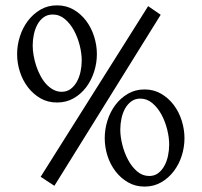

<svg xmlns="http://www.w3.org/2000/svg" viewBox="-20 -709 753 717"><path d="M520 -12.2Q485.4 -12.2 458 -28.1Q430.7 -43.9 411.1 -69.6Q391.6 -95.2 381.3 -127.4Q371.1 -159.7 371.1 -192.9Q371.1 -226.6 381.3 -259Q391.6 -291.5 411.1 -317.4Q430.7 -343.3 458 -359.1Q485.4 -375 520 -375Q554.2 -375 581.8 -358.9Q609.4 -342.8 628.9 -316.9Q648.4 -291 658.7 -258.3Q668.9 -225.6 668.9 -192.9Q668.9 -159.7 658.7 -127.4Q648.4 -95.2 628.9 -69.6Q609.4 -43.9 581.8 -28.1Q554.2 -12.2 520 -12.2ZM183.1 -15.1 131.8 -48.8 533.2 -686 580.1 -653.8ZM192.9 -326.2Q158.2 -326.2 130.9 -342Q103.5 -357.9 84 -383.5Q64.5 -409.2 54.2 -441.4Q43.9 -473.6 43.9 -506.8Q43.9 -540 54.2 -572.5Q64.5 -605 84 -630.9Q103.5 -656.7 130.9 -672.9Q158.2 -689 192.9 -689Q227.5 -689 255.1 -672.9Q282.7 -656.7 302 -630.9Q321.3 -605 331.5 -572.5Q341.8 -540 341.8 -506.8Q341.8 -473.6 331.5 -441.4Q321.3 -409.2 302 -383.5Q282.7 -357.9 255.1 -342Q227.5 -326.2 192.9 -326.2ZM503.9 -340.8Q484.4 -340.8 470.2 -330.3Q456.1 -319.8 447 -303.5Q438 -287.1 433.6 -266.4Q429.2 -245.6 429.2 -225.1Q429.2 -198.7 436.8 -168.5Q444.3 -138.2 458.3 -112.1Q472.2 -85.9 492.2 -68.8Q512.2 -51.8 537.1 -51.8Q556.6 -51.8 570.6 -62.3Q584.5 -72.8 593.8 -89.6Q603 -106.4 607.4 -127.4Q611.8 -148.4 611.8 -168.9Q611.8 -195.8 604.2 -225.8Q596.7 -255.9 582.8 -281.5Q568.8 -307.1 548.8 -324Q528.8 -340.8 503.9 -340.8ZM176.8 -654.8Q157.2 -654.8 143.1 -644.5Q128.9 -634.3 119.9 -617.7Q110.8 -601.1 106.4 -580.3Q102.1 -559.6 102.1 -539.1Q102.1 -521.5 105.5 -502Q108.9 -482.4 115.2 -463.1Q121.6 -443.8 130.9 -426.3Q140.1 -408.7 152.1 -395.5Q164.1 -382.3 178.7 -374.3Q193.4 -366.2 210 -366.2Q229.5 -366.2 243.7 -376.7Q257.8 -387.2 267.1 -404.1Q276.4 -420.9 280.8 -441.7Q285.2 -462.4 285.2 -482.9Q285.2 -509.8 277.6 -539.8Q270 -569.8 256.1 -595.5Q242.2 -621.1 222.2 -637.9Q202.1 -654.8 176.8 -654.8Z"/></svg>

Font: Redressed
Style: Regular
Weight: 400
Designer: Astigmatic (AOETI)
Foundry: Astigmatic (AOETI)
Version: Version 1.000